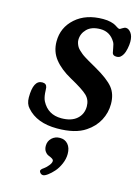

<svg xmlns="http://www.w3.org/2000/svg" viewBox="-149 -798 866 1200"><g transform="rotate(15 283.5 -198.0)"><path d="M130.9 -212.4Q131.8 -205.6 132.3 -193.4Q132.8 -181.2 133.3 -175.3Q136.2 -143.6 146 -125Q185.1 -50.8 271 -50.8Q335.9 -50.8 371.3 -82Q406.7 -113.3 406.7 -163.1Q406.7 -205.6 378.4 -232.9Q350.1 -260.3 266.1 -306.2Q195.3 -345.2 157 -393.6Q118.7 -441.9 118.7 -507.3Q118.7 -597.7 186.3 -657.7Q253.9 -717.8 365.2 -717.8Q393.1 -717.8 414.3 -712.4Q435.5 -707 445.3 -700.9Q455.1 -694.8 463.6 -689.5Q472.2 -684.1 478 -684.1Q481 -684.1 493.9 -692.6Q506.8 -701.2 516.6 -701.2Q534.2 -701.2 549.6 -680.7Q564.9 -660.2 564.9 -623.5Q564.9 -604 559.8 -579.3Q554.7 -554.7 546.9 -540.5Q538.1 -525.4 528.8 -518.6Q519.5 -511.7 504.4 -511.7Q482.9 -511.7 477.5 -527.3Q475.6 -532.7 471.4 -559.1Q467.3 -585.4 460.4 -596.2Q427.2 -652.3 365.2 -652.3Q307.6 -652.3 277.8 -622.3Q248 -592.3 248 -551.8Q248 -540 252 -528.8Q255.9 -517.6 261.2 -508.5Q266.6 -499.5 277.3 -489.5Q288.1 -479.5 296.4 -472.7Q304.7 -465.8 320.1 -456.3Q335.4 -446.8 344.7 -441.4Q354 -436 371.8 -426Q389.6 -416 397.9 -411.1Q481.9 -363.3 515.4 -322.3Q548.8 -281.2 548.8 -216.3Q548.8 -160.6 522.5 -110.8Q496.1 -61 444.8 -26.9Q379.9 17.6 261.7 17.6Q130.9 17.6 65.4 -57.6Q42 -82 42 -124.5Q42 -236.8 99.6 -236.8Q126.5 -236.8 130.9 -212.4ZM228.5 300.8Q228.5 291 248 278.3Q260.3 270 274.9 252.4Q289.6 234.9 289.6 221.2Q289.6 212.9 279.1 206.5Q268.6 200.2 256.1 195.6Q243.7 190.9 233.2 176.8Q222.7 162.6 222.7 140.1Q222.7 109.9 243.9 89.8Q265.1 69.8 296.4 69.8Q329.1 69.8 348.6 92.5Q368.2 115.2 368.2 154.8Q368.2 187 354.2 219.2Q340.3 251.5 321 273.2Q301.8 294.9 283 308.6Q264.2 322.3 253.4 322.3Q243.2 322.3 235.8 314.9Q228.5 307.6 228.5 300.8Z"/></g></svg>

Font: Cooper* SemiBold
Style: Italic
Weight: 600
Italic angle: -7°
Designer: Owen Earl
Foundry: indestructible type*
Version: Version 0.001